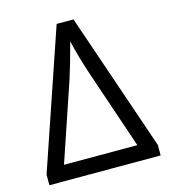

<svg xmlns="http://www.w3.org/2000/svg" viewBox="-101 -745 733 827"><g transform="rotate(-15 265.5 -331.5)"><path d="M17.6 -47.4 227.5 -663.1H302.7L513.7 -46.4V0H17.6ZM264.6 -575.2Q237.3 -473.1 219.2 -418L101.1 -68.8H428.2L311 -414.1Q280.3 -505.9 264.6 -575.2Z"/></g></svg>

Font: Bpm'online Open Sans
Style: Regular
Weight: 400
Foundry: Ascender Corporation
Version: Version 1.10